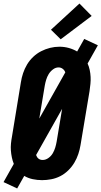

<svg xmlns="http://www.w3.org/2000/svg" viewBox="-32 -1010 573 1085"><path d="M65 55 -12 19 46 -84Q39 -101 35 -120.5Q31 -140 29.5 -159.5Q28 -179 30 -199Q32 -219 36 -240L86 -545Q90 -571 98.5 -596.5Q107 -622 121 -645.5Q135 -669 155.5 -688.5Q176 -708 200.5 -720.5Q225 -733 251 -739.5Q277 -746 304 -746Q331 -746 356.5 -739Q382 -732 404 -719L444 -790L521 -754L463 -651Q471 -634 475 -614.5Q479 -595 480 -575.5Q481 -556 479 -536Q477 -516 474 -495L423 -190Q419 -165 410.5 -139.5Q402 -114 388 -90.5Q374 -67 353.5 -47Q333 -27 308.5 -14.5Q284 -2 257.5 3Q231 8 206 8Q179 8 153 2.5Q127 -3 105 -16ZM190 -340 337 -601Q333 -613 322.5 -621Q312 -629 299 -629Q282 -629 267 -617.5Q252 -606 243 -591Q234 -576 229 -559.5Q224 -543 221 -526ZM209 -106Q226 -106 241.5 -117Q257 -128 266 -143.5Q275 -159 280 -175.5Q285 -192 288 -209L319 -395L172 -134Q174 -129 177 -123.5Q180 -118 185 -114Q190 -110 196 -108Q202 -106 209 -106ZM311 -788 256 -842 417 -990 486 -920Z"/></svg>

Font: Iosevka Slab Heavy
Style: Italic
Weight: 900
Italic angle: -9°
Monospace: yes
Designer: Belleve Invis
Foundry: Belleve Invis
Version: Version 11.1.0; ttfautohint (v1.8.3)